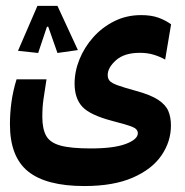

<svg xmlns="http://www.w3.org/2000/svg" viewBox="-20 -454 626 651"><path d="M266.1 176.8Q136.7 176.8 75.2 127.2Q13.7 77.6 13.7 -32.7Q13.7 -70.3 18.8 -107.7Q23.9 -145 36.1 -185.1H137.7Q131.3 -143.6 127.4 -117.4Q123.5 -91.3 123.5 -58.1Q123.5 -17.1 136.5 6.3Q149.4 29.8 185.1 39.6Q220.7 49.3 287.6 49.3Q366.2 49.3 406.7 33.9Q447.3 18.6 447.3 -2.4Q447.3 -16.6 428 -24.2Q408.7 -31.7 359.4 -44.4Q285.2 -64 259 -92.3Q232.9 -120.6 232.9 -170.4Q232.9 -211.9 249.5 -252.9Q266.1 -293.9 296.4 -327.9Q326.7 -361.8 367.9 -382.3Q409.2 -402.8 458.5 -402.8Q492.2 -402.8 516.4 -394.3Q540.5 -385.7 560.1 -371.6L540 -252Q522.9 -261.7 501.7 -268.3Q480.5 -274.9 454.1 -274.9Q401.4 -274.9 373.3 -249.8Q345.2 -224.6 345.2 -199.7Q345.2 -187.5 351.8 -179.9Q358.4 -172.4 378.4 -165Q398.4 -157.7 439 -146.5Q490.2 -132.8 516.1 -115.7Q542 -98.6 550.8 -77.4Q559.6 -56.2 559.6 -28.8Q559.6 26.4 527.3 73.2Q495.1 120.1 429.9 148.4Q364.7 176.8 266.1 176.8ZM174.8 -434.1 244.1 -284.2 174.8 -274.4 143.6 -363.3H139.2L109.4 -274.4L41 -281.7L106.9 -434.1Z"/></svg>

Font: Cascadia Mono NF SemiBold
Style: Regular
Weight: 600
Monospace: yes
Designer: Aaron Bell
Foundry: Saja Typeworks
Version: Version 2404.023; ttfautohint (v1.8.4)